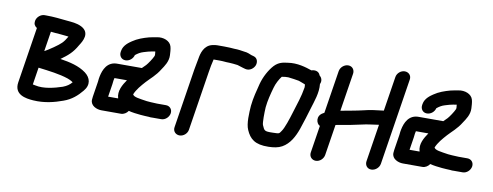

<svg xmlns="http://www.w3.org/2000/svg" viewBox="-56 -818 2999 1168"><g transform="rotate(10 1443.5 -234.0)"><path d="M97.3 -460C94.5 -442.2 101.1 -429.1 116 -419.8L61.8 -75C49.5 3.2 122.9 14.1 170 17.4C239.5 22.3 300.7 6.1 351.8 -12.6C400.9 -29.7 434.4 -59.8 462.4 -93.9C498.6 -136.1 485.5 -178 450.1 -204.8C406 -237.6 349.8 -250.1 289.7 -259.4C333.1 -290.6 360 -313.2 386.6 -360.9C405.4 -389.4 439 -445.4 379.6 -476.6C348.3 -492.1 318.6 -492.6 286.5 -495.9C246 -500 205.8 -505 159.4 -505H148.4C126.5 -505 101.4 -486.1 97.3 -460ZM167.9 -184.1C235.6 -175.5 299.2 -168.2 353.2 -150.1C360.6 -147.8 375.5 -141.1 387.5 -132.6C374.4 -116.6 358.1 -104.9 333.2 -95.4C286.1 -79.7 220 -62.2 166.9 -74.5C159.7 -76 155.3 -76.5 151.2 -77.6ZM184.5 -289.5 203.8 -412.4C221.4 -410.8 242.6 -408.2 265.2 -407.1L304.4 -403.1C308.2 -402.8 309.5 -402.7 314.2 -401.6C291.1 -362 280.7 -353.5 237.3 -322.6C215.1 -307.3 198 -296.6 190.8 -292.8C189 -291.9 186.5 -290.6 184.5 -289.5Z M538.6 -163 523.7 -68C522.6 -61.1 521.9 -54.4 521.7 -47.9C520.5 -11 560.8 5 589.2 5H710.2C727.3 5 744.5 -5.7 754.3 -20.6C771 -15.5 810.5 -10.4 828.6 -9.1L856.3 -7.1C864.4 -6.4 872.5 -6.1 879.9 -6C887.3 -4.9 894.3 -4.2 905 -5H956.8C982.8 -5 1004.2 -27 1007.9 -50C1011.7 -74.3 995.1 -94 970.8 -94H915.8C904.9 -94 895 -94.6 875.9 -95.9L851.2 -97.9C802.2 -105.5 769.7 -108.2 762.7 -124.4C776.4 -156.9 799.4 -182.9 824.2 -210.7C847.9 -237.1 879.8 -261 906.6 -305.4C920.1 -325.8 944.1 -358.2 941.9 -397.3C941 -411.1 940.5 -433.9 935.7 -450C926.7 -483.9 883.5 -499.4 844.9 -491.4C830.7 -488.4 818.1 -487.5 797.1 -482.1C763.2 -472.8 728.9 -461 698.9 -440.3C683.9 -429.9 650.2 -408.6 644.5 -372L643.4 -365C639.8 -342 654.3 -320 680.3 -320C703.9 -320 725.5 -337.6 731.6 -361.2C746.5 -373.2 760.9 -382.4 780.4 -388.1L806.7 -395.8C813.4 -397.3 821.7 -399.2 827.9 -400.5C837 -402.1 845.3 -404 850.2 -404.2C851.5 -384.6 853.7 -383.7 849.8 -374.7C842.8 -358.7 820.3 -324.8 809.7 -313.5C802.1 -305.6 796.5 -300.7 787 -291H640.8C632.5 -291 623.9 -291 616.3 -289.4C560.6 -277.9 546.4 -218.6 540.6 -182C539.7 -176.1 540.2 -172.9 538.6 -163ZM677.2 -84H615.2L627.6 -163C629 -171.8 629.8 -178.3 630.3 -186.3C630.8 -189.3 632.1 -196.5 633.6 -202H710.7C689.2 -170.9 662.8 -128.6 677.2 -84Z M1207.9 -418H1244.7C1271.6 -418 1279.2 -415 1305.2 -415C1321.6 -415 1337.3 -411.9 1357 -410.2C1368.5 -407.6 1373.9 -403.9 1393.4 -398.8L1407.8 -394.8C1435 -387.7 1459.3 -407.6 1467 -427.8C1474.2 -446.8 1469.4 -473.5 1443.8 -480.2L1430 -484C1417.7 -488.1 1406.7 -496 1381 -497.9C1364.4 -500.5 1345.2 -503.9 1322.1 -504C1301 -505.4 1286.8 -507 1258.7 -507H1214.7C1206.1 -507 1196.6 -505.6 1186.7 -503.4C1133.8 -492.3 1121.1 -439.2 1116 -407C1112.8 -386.4 1107.3 -364.4 1103.1 -338L1045.4 29C1041.3 55 1060.5 73 1083.5 73C1107.8 73 1130.6 53.3 1134.4 29L1192.1 -338C1196.4 -365.3 1201.1 -391.3 1207.9 -418Z M1782.4 -346C1773 -287.2 1756.3 -243.1 1737.8 -181.5C1726.2 -142.9 1707 -84.2 1692 -63.1C1677.3 -42.4 1682.7 -43.2 1639.9 -42C1585.4 -40.5 1587.4 -45.5 1572.8 -77.6C1567.4 -92.3 1568.2 -152 1570.3 -187C1574.3 -228.5 1585.6 -271.7 1596.8 -311.2C1603.8 -338.3 1620.8 -369.1 1634.4 -386.3C1647.5 -388.7 1663.4 -390.9 1674.5 -390.1C1685 -389.3 1735 -382.2 1741.1 -380.4C1751.5 -377.4 1764.8 -371.1 1781 -365.4C1782.3 -359.3 1783 -354 1782.4 -346ZM1805.4 -456.1C1769 -468.6 1713.8 -486.4 1655.1 -476.7C1628 -473.2 1600.9 -470.1 1573.6 -441.3C1546.6 -411.6 1522.1 -366.9 1509.5 -320.6C1499 -278.8 1485.3 -230 1480.4 -180.1C1477.4 -135.7 1472.7 -69.5 1489.6 -32.1C1511.8 19.1 1544.3 48.8 1628.2 47C1660.9 46.3 1688.2 41.9 1710.8 29.4C1757 3.9 1781.8 -44.7 1799.2 -93.3C1814.1 -136.8 1830.1 -188.2 1842.4 -230.1C1854.8 -272 1877 -329.8 1871 -383.1C1882.5 -407.2 1870.5 -426.3 1859.6 -434.7C1851.5 -459.7 1825 -463.1 1805.4 -456.1Z M2315.4 -505 2281.8 -291.5C2242.7 -287 2198.6 -282.3 2156.3 -271.2C2117.3 -261.8 2068 -253.9 2021.5 -244.9L2058.5 -480C2062.1 -503 2047.6 -525 2021.5 -525C1996.7 -525 1973.4 -504.8 1969.5 -480L1927.9 -215.7C1925.2 -214.1 1922.9 -212.7 1920.9 -211.7C1879.3 -189.9 1891.3 -142.9 1914.7 -131.9L1888.3 36C1884.4 60.8 1901.5 81 1926.3 81C1952.3 81 1973.7 59 1977.3 36L2007.3 -154.3C2010.5 -155 2016.1 -156.2 2022 -157.4C2061.6 -163.1 2123.4 -175.2 2164.1 -184.7C2197.8 -193.1 2228.6 -195.2 2267.7 -201.5L2231.3 30C2227.7 53 2242.2 75 2268.2 75C2293 75 2316.4 54.8 2320.3 30L2404.4 -505C2408.5 -531 2389.4 -549 2366.3 -549C2342 -549 2319.2 -529.3 2315.4 -505Z M2400.6 -163 2385.7 -68C2384.6 -61.1 2383.9 -54.4 2383.7 -47.9C2382.5 -11 2422.8 5 2451.2 5H2572.2C2589.3 5 2606.5 -5.7 2616.3 -20.6C2633 -15.5 2672.5 -10.4 2690.6 -9.1L2718.3 -7.1C2726.4 -6.4 2734.5 -6.1 2741.9 -6C2749.3 -4.9 2756.3 -4.2 2767 -5H2818.8C2844.8 -5 2866.2 -27 2869.9 -50C2873.7 -74.3 2857.1 -94 2832.8 -94H2777.8C2766.9 -94 2757 -94.6 2737.9 -95.9L2713.2 -97.9C2664.2 -105.5 2631.7 -108.2 2624.7 -124.4C2638.4 -156.9 2661.4 -182.9 2686.2 -210.7C2709.9 -237.1 2741.8 -261 2768.6 -305.4C2782.1 -325.8 2806.1 -358.2 2803.9 -397.3C2803 -411.1 2802.5 -433.9 2797.7 -450C2788.7 -483.9 2745.5 -499.4 2706.9 -491.4C2692.7 -488.4 2680.1 -487.5 2659.1 -482.1C2625.2 -472.8 2590.9 -461 2560.9 -440.3C2545.9 -429.9 2512.2 -408.6 2506.5 -372L2505.4 -365C2501.8 -342 2516.3 -320 2542.3 -320C2565.9 -320 2587.5 -337.6 2593.6 -361.2C2608.5 -373.2 2622.9 -382.4 2642.4 -388.1L2668.7 -395.8C2675.4 -397.3 2683.7 -399.2 2689.9 -400.5C2699 -402.1 2707.3 -404 2712.2 -404.2C2713.5 -384.6 2715.7 -383.7 2711.8 -374.7C2704.8 -358.7 2682.3 -324.8 2671.7 -313.5C2664.1 -305.6 2658.5 -300.7 2649 -291H2502.8C2494.5 -291 2485.9 -291 2478.3 -289.4C2422.6 -277.9 2408.4 -218.6 2402.6 -182C2401.7 -176.1 2402.2 -172.9 2400.6 -163ZM2539.2 -84H2477.2L2489.6 -163C2491 -171.8 2491.8 -178.3 2492.3 -186.3C2492.8 -189.3 2494.1 -196.5 2495.6 -202H2572.7C2551.2 -170.9 2524.8 -128.6 2539.2 -84Z"/></g></svg>

Font: Just Breathe
Style: BdObl3
Weight: 400
Foundry: Cannot Into Space Fonts
Version: Version 0.72